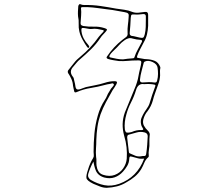

<svg xmlns="http://www.w3.org/2000/svg" viewBox="-20 -818 1040 915"><path d="M744 -493Q742 -485 742.5 -476Q743 -467 743 -459Q742 -437 734 -416Q726 -395 719 -374Q716 -365 713 -356Q710 -347 708 -338Q701 -312 683 -288Q676 -280 671 -270Q666 -260 663 -249Q659 -232 666 -219Q673 -206 684 -196Q697 -184 693 -170Q692 -163 692 -154.5Q692 -146 692 -138Q693 -122 690 -106.5Q687 -91 689 -75Q689 -70 687 -69Q674 -58 667.5 -42Q661 -26 653 -12Q640 9 622 24Q604 39 582 51Q561 64 537.5 70Q514 76 489 77Q473 77 457 71Q441 65 425 58Q394 43 392 30.5Q390 18 399 -8Q408 -40 424 -65Q428 -72 427 -79.5Q426 -87 426 -94Q426 -138 430 -181.5Q434 -225 446 -267Q457 -307 479 -341Q486 -351 490 -361.5Q494 -372 501 -382Q504 -387 506.5 -391.5Q509 -396 513 -400Q516 -404 520 -408.5Q524 -413 522 -417Q519 -422 513.5 -420.5Q508 -419 503 -418Q497 -417 491 -416Q485 -415 479 -413Q446 -404 411.5 -398.5Q377 -393 345 -379Q334 -374 333 -386Q332 -391 330.5 -397Q329 -403 328 -409Q327 -426 320.5 -441Q314 -456 305 -469Q301 -476 305 -483Q319 -500 332 -517Q345 -534 363 -548Q414 -590 451 -643Q456 -649 461.5 -655Q467 -661 472 -666Q478 -674 469 -675Q456 -678 443.5 -680Q431 -682 418 -680Q409 -679 400.5 -681Q392 -683 384 -684Q373 -686 370 -683.5Q367 -681 368 -670Q371 -644 386 -623Q388 -619 395 -611Q402 -603 404 -599Q407 -594 403 -591Q400 -588 396 -593Q385 -608 373.5 -629Q362 -650 358 -669Q354 -686 355 -704Q356 -722 352 -740Q351 -752 351.5 -764Q352 -776 353 -788Q353 -791 355 -793.5Q357 -796 358 -798H363Q371 -794 382 -794Q420 -795 458 -789.5Q496 -784 533 -777Q553 -774 572.5 -771.5Q592 -769 611 -761Q625 -756 640 -757.5Q655 -759 669 -761Q686 -764 686 -747V-695Q685 -674 680.5 -654.5Q676 -635 665 -616Q657 -600 648.5 -584.5Q640 -569 634 -552Q633 -549 632.5 -546Q632 -543 638 -542Q648 -541 658.5 -538.5Q669 -536 679 -536Q700 -535 717.5 -528Q735 -521 744 -498ZM397 -784H373Q366 -784 366 -779Q368 -761 366.5 -743Q365 -725 364 -708Q364 -701 367 -698.5Q370 -696 377 -694Q403 -690 428 -691Q453 -692 478 -684Q488 -681 489.5 -678Q491 -675 484 -667Q478 -660 471 -653Q464 -646 459 -638Q439 -608 413.5 -583Q388 -558 361 -535Q352 -528 344.5 -518.5Q337 -509 329 -500Q308 -478 326 -454Q330 -450 331.5 -444.5Q333 -439 334 -433Q336 -426 337.5 -418.5Q339 -411 340 -403Q343 -388 358 -392Q366 -394 374 -397.5Q382 -401 390 -403Q412 -408 434 -412Q456 -416 478 -423Q502 -431 525 -431Q543 -432 535 -417Q531 -409 526 -402Q521 -395 516 -387Q500 -359 485 -331Q470 -303 459 -273Q449 -244 444.5 -213.5Q440 -183 439 -151Q439 -131 437.5 -111Q436 -91 438 -70Q440 -60 439.5 -50Q439 -40 440 -29Q442 -14 449 -2Q456 10 471 15Q502 25 527 15.5Q552 6 567 -15.5Q582 -37 584 -62Q586 -89 583 -116.5Q580 -144 572 -170Q564 -199 564.5 -226.5Q565 -254 575 -282Q585 -306 594.5 -329.5Q604 -353 614 -377Q621 -393 627 -409Q633 -425 637 -441Q640 -458 643.5 -474Q647 -490 651 -506Q655 -522 652 -526.5Q649 -531 632 -530Q610 -530 589 -528Q568 -526 547 -527Q534 -529 521 -531Q508 -533 495 -537Q484 -541 490 -549Q520 -594 563 -628Q572 -635 581 -641.5Q590 -648 588 -662Q587 -681 589.5 -699Q592 -717 593 -736Q595 -748 591 -753Q587 -758 574 -760Q555 -763 535 -767Q515 -771 495 -773Q470 -776 446 -779.5Q422 -783 397 -784ZM675 -725V-740Q675 -752 662 -751Q652 -750 642.5 -749Q633 -748 623 -749Q610 -750 607 -747.5Q604 -745 603 -732Q602 -714 601 -696Q600 -678 598 -661Q597 -650 607 -647Q617 -646 626 -643.5Q635 -641 645 -639Q658 -636 662.5 -639Q667 -642 670 -655Q674 -672 674.5 -689.5Q675 -707 675 -725ZM566 -535Q577 -537 588 -538Q599 -539 611 -540Q620 -540 621 -546Q627 -565 637 -582.5Q647 -600 656 -618Q660 -627 650 -628Q631 -629 613 -634Q601 -638 591 -635Q581 -632 572 -625Q559 -616 548.5 -604Q538 -592 526 -581Q520 -575 514 -569Q508 -563 503 -555Q498 -545 507 -544Q521 -541 535.5 -538Q550 -535 566 -535ZM647 -438Q646 -425 659 -425Q673 -426 687 -426.5Q701 -427 714 -425Q727 -422 729 -435Q733 -450 733 -465.5Q733 -481 731 -495Q729 -512 708 -522Q687 -532 671 -525Q667 -524 665 -519Q660 -499 654.5 -478.5Q649 -458 647 -438ZM667 -417Q638 -422 628 -388Q619 -358 604.5 -330Q590 -302 582 -272Q577 -255 575 -237Q573 -219 575 -201Q577 -191 580.5 -188Q584 -185 594 -186Q598 -187 601.5 -187.5Q605 -188 608 -189Q619 -194 631 -196.5Q643 -199 655 -198Q667 -198 660 -208Q653 -218 652 -227Q649 -243 654.5 -256.5Q660 -270 668 -283Q674 -293 681 -302.5Q688 -312 692 -323Q698 -344 705 -365Q712 -386 720 -407Q723 -413 715 -415Q705 -417 693.5 -417.5Q682 -418 667 -417ZM651 -73Q659 -75 667.5 -74.5Q676 -74 677 -87Q680 -107 681.5 -127.5Q683 -148 684 -169Q684 -183 669 -187Q649 -192 630.5 -186.5Q612 -181 593 -176Q589 -175 587.5 -171Q586 -167 586 -163Q588 -146 590 -129Q592 -112 594 -95Q594 -89 599 -87Q612 -81 624.5 -76Q637 -71 651 -73ZM667 -62Q651 -60 637.5 -63.5Q624 -67 610 -71Q601 -74 598.5 -71Q596 -68 596 -61Q595 -42 586 -27Q577 -12 566 0Q549 19 526.5 27Q504 35 477 28Q446 19 436 -7Q432 -17 429.5 -27.5Q427 -38 425 -48Q410 -20 401 9Q398 20 401.5 27Q405 34 412 39Q444 58 477.5 64.5Q511 71 548 58Q634 27 667 -62Z"/></svg>

Font: Rock 3D
Style: Regular
Weight: 400
Version: Version 1.000